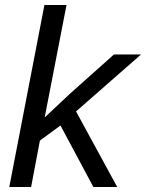

<svg xmlns="http://www.w3.org/2000/svg" viewBox="-20 -745 582 765"><path d="M447 0H352L221 -245L139 -185L104 0H17L157 -725H245L158 -277L257 -370L434 -528H542L283 -301Z"/></svg>

Font: Libra Sans
Style: Italic
Weight: 400
Italic angle: -12°
Foundry: Context Ltd
Version: Version 1.002